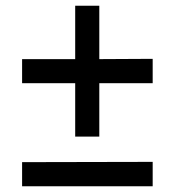

<svg xmlns="http://www.w3.org/2000/svg" viewBox="-20 -702 612 669"><path d="M57 -496V-412H242V-226H326V-412H512V-497L326 -496V-682H242V-496ZM57 -137V-53H512V-138Z"/></svg>

Font: Cheyenne Sans Medium
Style: Regular
Weight: 500
Designer: The Public Sans project authors (U.S. Web Design System), Libre Franklin designed by Pablo Impallari and Rodrigo Fuenzal
Foundry: The Cheyenne Sans Project Authors
Version: Version 2.007